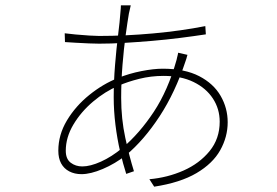

<svg xmlns="http://www.w3.org/2000/svg" viewBox="-20 -667 1040 721"><path d="M471 -647Q470 -643 468 -633.5Q466 -624 464 -616Q459 -587 452 -536Q445 -485 440 -423Q435 -361 435 -300Q435 -221 450.5 -149.5Q466 -78 483 -24L454 -14Q442 -51 431 -98.5Q420 -146 413.5 -198.5Q407 -251 407 -302Q407 -361 412 -422.5Q417 -484 423.5 -536Q430 -588 432 -618Q433 -627 433.5 -635Q434 -643 434 -647ZM352 -532Q450 -532 555 -541.5Q660 -551 751 -569L753 -538Q707 -531 655.5 -524.5Q604 -518 551 -513.5Q498 -509 447.5 -506Q397 -503 352 -503Q338 -503 313.5 -504Q289 -505 264.5 -506.5Q240 -508 224 -509L223 -542Q238 -540 264 -537.5Q290 -535 315.5 -533.5Q341 -532 352 -532ZM684 -461Q683 -458 682 -454.5Q681 -451 680 -447Q679 -443 677 -438Q638 -320 579.5 -230.5Q521 -141 453 -84Q412 -52 366 -32.5Q320 -13 286 -13Q260 -13 240 -23.5Q220 -34 209.5 -53.5Q199 -73 199 -101Q199 -161 231.5 -215Q264 -269 315.5 -310.5Q367 -352 423 -374Q465 -391 511 -400Q557 -409 591 -409Q674 -409 728 -381Q782 -353 808.5 -307Q835 -261 835 -208Q835 -153 807 -103Q779 -53 718 -17Q657 19 559 34L541 6Q609 0 669 -26.5Q729 -53 767 -99.5Q805 -146 805 -210Q805 -258 779.5 -297Q754 -336 707 -359Q660 -382 594 -382Q547 -382 503 -371Q459 -360 425 -345Q375 -324 329.5 -285.5Q284 -247 255.5 -199Q227 -151 227 -101Q227 -70 245.5 -56Q264 -42 289 -42Q319 -42 359 -60Q399 -78 439 -111Q504 -166 557.5 -247Q611 -328 643 -442Q644 -446 645 -451Q646 -456 647.5 -461Q649 -466 649 -469Z"/></svg>

Font: Noto Sans JP
Style: Regular
Weight: 100
Designer: Ryoko NISHIZUKA 西塚涼子 (kana, bopomofo & ideographs); Paul D. Hunt (Latin, Greek & Cyrillic); Sandoll Communications 산돌커뮤니
Foundry: Adobe
Version: Version 2.004;hotconv 1.0.118;makeotfexe 2.5.65603